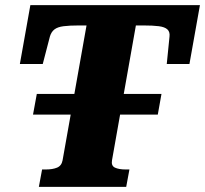

<svg xmlns="http://www.w3.org/2000/svg" viewBox="-20 -730 801 750"><path d="M123.8 -363.2H610.8L596.4 -282.4H109ZM224.4 -103.6 318 -630.6H288.6Q251.6 -630.6 228.3 -627.6Q205 -624.6 192.7 -615.1Q180.4 -605.6 175 -587.6L147 -480H57.6L98.6 -710H761L720 -480H631.4L642.2 -587.6Q644.2 -605.6 633.9 -615.1Q623.6 -624.6 600.7 -627.6Q577.8 -630.6 540.2 -630.6H510.8L417.6 -104.4Q413.6 -82.4 429.1 -75.2Q444.6 -68 470.8 -68H485.6L473 0H131.8L144.4 -68H159.2Q185.4 -68 202.9 -75.2Q220.4 -82.4 224.4 -103.6Z"/></svg>

Font: Roboto Serif 20pt
Style: Italic
Weight: 400
Italic angle: -10°
Designer: Greg Gazdowicz
Foundry: Commercial Type
Version: Version 1.008